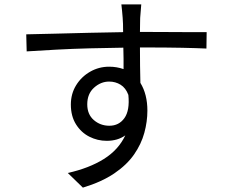

<svg xmlns="http://www.w3.org/2000/svg" viewBox="-20 -809 1040 878"><path d="M480 -234Q524 -234 549 -269Q574 -304 567 -375Q555 -407 531.5 -421.5Q508 -436 479 -436Q441 -436 410 -408Q379 -380 379 -332Q379 -286 409 -260Q439 -234 480 -234ZM633 -592H620Q620 -550 620.5 -507Q621 -464 622 -430Q654 -378 654 -303Q654 -253 640 -201.5Q626 -150 593 -102.5Q560 -55 502.5 -16Q445 23 359 49L290 -18Q388 -40 455 -82Q522 -124 553 -190Q518 -165 468 -165Q426 -165 388.5 -184Q351 -203 327.5 -240.5Q304 -278 304 -331Q304 -380 328 -419Q352 -458 392 -481Q432 -504 479 -504Q514 -504 545 -493Q545 -515 545 -540.5Q545 -566 544 -591Q469 -590 390.5 -588Q312 -586 238 -582Q164 -578 102 -574L100 -652Q155 -653 230.5 -655Q306 -657 388 -659Q470 -661 543 -662Q543 -683 542.5 -699.5Q542 -716 541 -727Q540 -743 538 -761.5Q536 -780 535 -789H626L621 -727Q621 -716 620.5 -699Q620 -682 620 -663H635Q695 -663 752.5 -662.5Q810 -662 855.5 -662Q901 -662 925 -662L924 -587Q882 -589 812 -590.5Q742 -592 633 -592Z"/></svg>

Font: Noto IKEA Simplified Chinese
Style: Regular
Weight: 400
Designer: Monotype Design Team
Foundry: Monotype Imaging Inc.
Version: Version 1.100